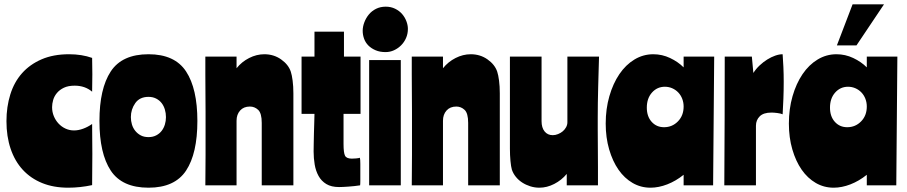

<svg xmlns="http://www.w3.org/2000/svg" viewBox="-20 -861 4212 892"><path d="M301 -609Q360 -609 408 -592Q408 -575 408.5 -555.5Q409 -536 409 -516Q409 -495 408.5 -474Q408 -453 408 -435Q375 -463 327 -463Q297 -463 277 -453.5Q257 -444 244.5 -429Q232 -414 227 -396.5Q222 -379 222 -363Q222 -341 230 -321.5Q238 -302 252 -287Q266 -272 284.5 -263.5Q303 -255 324 -255Q344 -255 366 -263Q388 -271 408 -285Q408 -252 408.5 -216.5Q409 -181 409 -145Q409 -110 408.5 -73.5Q408 -37 408 -1Q352 11 297 11Q229 11 176 -10.5Q123 -32 86 -72Q49 -112 29.5 -169.5Q10 -227 10 -298Q10 -365 28 -422.5Q46 -480 82.5 -521Q119 -562 173.5 -585.5Q228 -609 301 -609Z M670 -609Q792 -609 844.5 -529Q897 -449 897 -299Q897 -148 844.5 -68.5Q792 11 670 11Q547 11 494.5 -68.5Q442 -148 442 -299Q442 -449 494.5 -529Q547 -609 670 -609ZM670 -224Q690 -224 705.5 -232Q721 -240 731 -253Q741 -266 746 -282.5Q751 -299 751 -317Q751 -335 746 -352Q741 -369 731 -382Q721 -395 705.5 -403Q690 -411 670 -411Q629 -411 608.5 -382Q588 -353 588 -317Q588 -299 593 -282.5Q598 -266 608.5 -253Q619 -240 634 -232Q649 -224 670 -224Z M1079 -598V-544Q1103 -574 1137.5 -591.5Q1172 -609 1208 -609Q1252 -609 1286 -585Q1320 -561 1331 -528Q1336 -513 1339.5 -486.5Q1343 -460 1343 -427V0H1196V-290Q1196 -335 1179.5 -350.5Q1163 -366 1141 -366Q1112 -366 1095.5 -347.5Q1079 -329 1079 -300V0H934Q934 -33 934.5 -69.5Q935 -106 935 -142.5Q935 -179 935 -215Q935 -251 935 -283Q935 -302 935 -340Q935 -378 934.5 -423Q934 -468 934 -515Q934 -562 934 -598Z M1441 -714H1578V-598H1655V-332H1576V-192Q1576 -151 1583 -137.5Q1590 -124 1615 -124Q1622 -124 1634 -125Q1646 -126 1652 -128Q1654 -121 1654 -99.5Q1654 -78 1654 -56Q1654 -37 1654 -21.5Q1654 -6 1653 0Q1641 2 1626.5 3.5Q1612 5 1598.5 6Q1585 7 1573.5 7.5Q1562 8 1555 8Q1519 8 1496 -6Q1473 -20 1460 -43.5Q1447 -67 1442 -96.5Q1437 -126 1437 -157Q1437 -169 1437.5 -192.5Q1438 -216 1438.5 -242Q1439 -268 1440 -292.5Q1441 -317 1441 -332H1381V-598H1441Z M1695 -582H1842V0H1695ZM1772 -830Q1796 -830 1815.5 -820.5Q1835 -811 1848 -796Q1861 -781 1868 -762.5Q1875 -744 1875 -727Q1875 -704 1866.5 -684.5Q1858 -665 1843.5 -650.5Q1829 -636 1810.5 -627.5Q1792 -619 1771 -619Q1745 -619 1725 -627.5Q1705 -636 1691.5 -649.5Q1678 -663 1671.5 -681Q1665 -699 1665 -718Q1665 -737 1672.5 -757Q1680 -777 1693.5 -793.5Q1707 -810 1727 -820Q1747 -830 1772 -830Z M2038 -598V-544Q2062 -574 2096.5 -591.5Q2131 -609 2167 -609Q2211 -609 2245 -585Q2279 -561 2290 -528Q2295 -513 2298.5 -486.5Q2302 -460 2302 -427V0H2155V-290Q2155 -335 2138.5 -350.5Q2122 -366 2100 -366Q2071 -366 2054.5 -347.5Q2038 -329 2038 -300V0H1893Q1893 -33 1893.5 -69.5Q1894 -106 1894 -142.5Q1894 -179 1894 -215Q1894 -251 1894 -283Q1894 -302 1894 -340Q1894 -378 1893.5 -423Q1893 -468 1893 -515Q1893 -562 1893 -598Z M2613 0V-53Q2589 -24 2555 -6.5Q2521 11 2486 11Q2464 11 2443.5 4.5Q2423 -2 2406 -13Q2389 -24 2376.5 -39.5Q2364 -55 2358 -73Q2354 -87 2351.5 -113.5Q2349 -140 2349 -170V-598H2496V-298Q2496 -268 2510 -250.5Q2524 -233 2548 -233Q2560 -233 2572.5 -238Q2585 -243 2594.5 -251Q2604 -259 2610 -270Q2616 -281 2616 -293V-598H2763Q2762 -565 2761 -528.5Q2760 -492 2759 -455.5Q2758 -419 2757.5 -383Q2757 -347 2757 -315Q2757 -296 2757 -258Q2757 -220 2757.5 -175Q2758 -130 2758 -83Q2758 -36 2758 0Z M3293 0H3156V-49Q3120 -20 3080 -4.5Q3040 11 3002 11Q2957 11 2919 -11Q2881 -33 2853.5 -72.5Q2826 -112 2810 -167Q2794 -222 2794 -287Q2794 -355 2811 -414Q2828 -473 2857.5 -516.5Q2887 -560 2927.5 -584.5Q2968 -609 3015 -609Q3056 -609 3093 -591.5Q3130 -574 3156 -548V-598H3298ZM2985 -361Q2985 -320 3007.5 -295Q3030 -270 3065 -270Q3103 -270 3129.5 -297Q3156 -324 3156 -366Q3156 -385 3149.5 -402Q3143 -419 3131 -431.5Q3119 -444 3103 -451Q3087 -458 3069 -458Q3033 -458 3009 -431Q2985 -404 2985 -361Z M3473 -598 3480 -522Q3492 -541 3509 -557Q3526 -573 3544.5 -584.5Q3563 -596 3581.5 -602.5Q3600 -609 3616 -609Q3618 -583 3619.5 -549.5Q3621 -516 3621 -481Q3621 -441 3619.5 -402Q3618 -363 3616 -330Q3607 -334 3591 -336Q3575 -338 3564 -338Q3527 -338 3509.5 -320.5Q3492 -303 3492 -277V0H3345Q3346 -162 3346.5 -307.5Q3347 -453 3347 -598Z M4144 0H4007V-49Q3971 -20 3931 -4.5Q3891 11 3853 11Q3808 11 3770 -11Q3732 -33 3704.5 -72.5Q3677 -112 3661 -167Q3645 -222 3645 -287Q3645 -355 3662 -414Q3679 -473 3708.5 -516.5Q3738 -560 3778.5 -584.5Q3819 -609 3866 -609Q3907 -609 3944 -591.5Q3981 -574 4007 -548V-598H4149ZM3836 -361Q3836 -320 3858.5 -295Q3881 -270 3916 -270Q3954 -270 3980.5 -297Q4007 -324 4007 -366Q4007 -385 4000.5 -402Q3994 -419 3982 -431.5Q3970 -444 3954 -451Q3938 -458 3920 -458Q3884 -458 3860 -431Q3836 -404 3836 -361ZM3941 -841H4087L3959 -650H3868Z"/></svg>

Font: Ranchers
Style: Regular
Weight: 400
Designer: Pablo Impallari, Brenda Gallo
Foundry: Pablo Impallari, Brenda Gallo
Version: Version 1.000; ttfautohint (v0.8) -G 200 -r 50